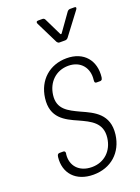

<svg xmlns="http://www.w3.org/2000/svg" viewBox="-136 -761 601 825"><g transform="rotate(-20 164.5 -348.0)"><path d="M140 -688 190 -587C193 -583 196 -580 201 -580H227C232 -580 236 -582 240 -586L317 -688C322 -695 321 -700 313 -700H293C288 -700 283 -697 280 -693L223 -613C221 -611 218 -611 217 -613L178 -693C176 -697 172 -700 167 -700H147C139 -700 137 -695 140 -688ZM145 4C225 4 282 -47 292 -126C303 -217 240 -245 184 -270C135 -293 90 -314 98 -377C105 -433 145 -473 202 -473C259 -473 291 -431 284 -378V-374C283 -368 286 -364 292 -364H309C314 -364 319 -368 319 -374L320 -377C329 -452 285 -506 206 -506C129 -506 71 -456 61 -376C50 -289 108 -261 163 -237C213 -214 262 -192 254 -125C247 -67 206 -29 150 -29C90 -29 58 -69 64 -119L65 -124C65 -130 62 -134 56 -134H39C33 -134 29 -130 28 -124L27 -119C19 -48 64 4 145 4Z"/></g></svg>

Font: Barlow Condensed ExtraLight
Style: Italic
Weight: 275
Width: 3
Italic angle: -7°
Designer: Jeremy Tribby
Foundry: Tribby Type
Version: Version 1.422;hotconv 1.0.109;makeotfexe 2.5.65596